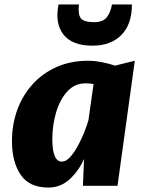

<svg xmlns="http://www.w3.org/2000/svg" viewBox="-20 -838 652 866"><path d="M198 8Q112 8 73 -50Q34 -108 34 -201Q34 -278 58.5 -344Q83 -410 128.5 -459.5Q174 -509 237 -536.5Q300 -564 377 -564Q406.5 -564 439.8 -557.5Q473 -551 499 -542L588 -564L510 0H354L359 -121Q335 -67 294 -29.5Q253 8 198 8ZM259 -109Q277.5 -109 296 -129.2Q314.5 -149.5 331 -179.8Q347.5 -210 360 -241.5Q372.5 -273 379 -296L402 -459Q388.5 -462 365 -462Q317 -462 284 -426Q250.5 -389.5 233.2 -331.5Q216 -273.5 216 -211Q216 -109 259 -109ZM397 -632Q305.5 -632 266.2 -682.2Q227 -732.5 244 -818H336Q331 -773 344.8 -755.5Q358.5 -738 405 -738Q444 -738 461.5 -760Q479 -782 485 -818H575Q575 -728 527.2 -680Q479.5 -632 397 -632Z"/></svg>

Font: Merriweather Sans ExtraBold
Style: Italic
Weight: 800
Italic angle: -7.5°
Designer: Eben Sorkin
Foundry: Eben Sorkin
Version: Version 2.001; ttfautohint (v1.8.3)